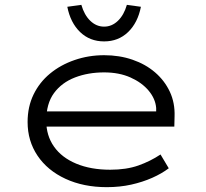

<svg xmlns="http://www.w3.org/2000/svg" viewBox="-20 -763 850 793"><path d="M421 10Q325 10 250.5 -24.5Q176 -59 135 -120Q94 -181 94 -259Q94 -322 118.5 -372.5Q143 -423 186.5 -459Q230 -495 288 -515Q346 -535 410 -535Q473 -535 527 -516.5Q581 -498 620.5 -464Q660 -430 681.5 -384Q703 -338 701 -282L700 -240H159L148 -303H643L625 -293V-317Q622 -355 594 -388.5Q566 -422 519 -443Q472 -464 410 -464Q344 -464 289.5 -443Q235 -422 203 -378.5Q171 -335 171 -264Q171 -203 203 -157.5Q235 -112 295 -87Q355 -62 435 -62Q502 -62 551.5 -79.5Q601 -97 643 -125L677 -68Q648 -46 608.5 -28.5Q569 -11 522 -0.5Q475 10 421 10ZM410 -592Q351 -592 311 -630.5Q271 -669 258 -735L316 -743Q328 -701 353 -677Q378 -653 410 -653Q442 -653 467 -677Q492 -701 504 -743L562 -735Q549 -669 509 -630.5Q469 -592 410 -592Z"/></svg>

Font: Lexend Peta Light
Style: Regular
Weight: 300
Version: Version 1.007